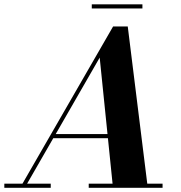

<svg xmlns="http://www.w3.org/2000/svg" viewBox="-68 -890 860 910"><path d="M367 -869.5V-850H607V-869.5ZM-47.5 -19.5V0H172.5V-19.5H60.5L184.5 -235H443.5L465.5 -19.5H352.5V0H702.5V-19.5H630L537.5 -764.5H468L38.5 -19.5ZM404.5 -617 441.5 -254.5H196Z"/></svg>

Font: Bodoni* 11pt
Style: Bold Italic
Weight: 700
Italic angle: -13°
Version: Version 2.3